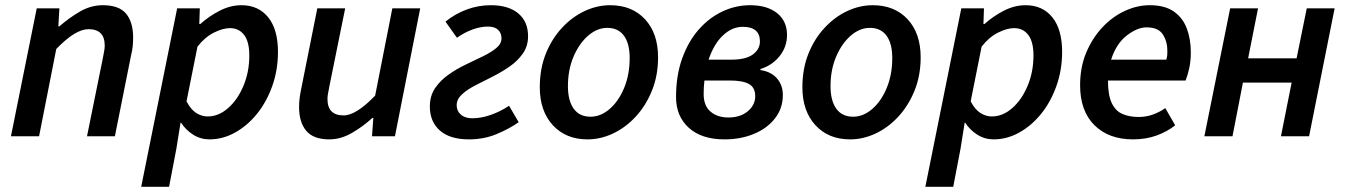

<svg xmlns="http://www.w3.org/2000/svg" viewBox="-20 -523 5167 737"><path d="M22 0 121 -491H208L204 -422H208Q246 -455 287.5 -479Q329 -503 375 -503Q437 -503 464 -470.5Q491 -438 491 -379Q491 -362 489.5 -346Q488 -330 483 -310L421 0H314L374 -296Q377 -313 379.5 -325Q382 -337 382 -348Q382 -411 320 -411Q295 -411 265 -393Q235 -375 196 -335L130 0Z M522 194 660 -491H747L745 -431H749Q784 -462 824.5 -482.5Q865 -503 907 -503Q972 -503 1009.5 -456.5Q1047 -410 1047 -324Q1047 -254 1025 -192.5Q1003 -131 966 -85.5Q929 -40 882 -14Q835 12 784 12Q750 12 721.5 -6Q693 -24 675 -52H673L657 48L629 194ZM777 -76Q819 -76 855.5 -108Q892 -140 914.5 -193.5Q937 -247 937 -310Q937 -363 917 -389Q897 -415 863 -415Q835 -415 800.5 -397.5Q766 -380 738 -344L696 -134Q712 -103 733 -89.5Q754 -76 777 -76Z M1244 12Q1183 12 1155.5 -21Q1128 -54 1128 -112Q1128 -129 1130 -145.5Q1132 -162 1136 -181L1198 -491H1305L1245 -195Q1242 -178 1239.5 -166Q1237 -154 1237 -143Q1237 -80 1299 -80Q1347 -80 1420 -156L1486 -491H1593L1496 0H1408L1413 -70H1409Q1373 -37 1330.5 -12.5Q1288 12 1244 12Z M1780 12Q1707 12 1668.5 -22Q1630 -56 1630 -114Q1630 -155 1650 -184.5Q1670 -214 1701 -236Q1732 -258 1767.5 -275Q1803 -292 1834 -307Q1865 -322 1885 -338.5Q1905 -355 1905 -376Q1905 -396 1892 -408.5Q1879 -421 1853 -421Q1824 -421 1793 -409.5Q1762 -398 1734 -378L1690 -440Q1727 -470 1771.5 -486.5Q1816 -503 1864 -503Q1932 -503 1969.5 -471.5Q2007 -440 2007 -384Q2007 -346 1987 -317.5Q1967 -289 1936 -267.5Q1905 -246 1870 -228.5Q1835 -211 1804 -195Q1773 -179 1753 -160.5Q1733 -142 1733 -119Q1733 -97 1749 -83Q1765 -69 1793 -69Q1827 -69 1864 -82Q1901 -95 1934 -117L1971 -54Q1934 -28 1885.5 -8Q1837 12 1780 12Z M2235 12Q2152 12 2102 -42.5Q2052 -97 2052 -188Q2052 -259 2075 -316.5Q2098 -374 2137 -416Q2176 -458 2224 -480.5Q2272 -503 2322 -503Q2406 -503 2456 -449Q2506 -395 2506 -303Q2506 -233 2482.5 -175Q2459 -117 2420 -75Q2381 -33 2333 -10.5Q2285 12 2235 12ZM2247 -75Q2286 -75 2320.5 -105Q2355 -135 2376 -186Q2397 -237 2397 -300Q2397 -356 2375 -386Q2353 -416 2311 -416Q2272 -416 2237.5 -386Q2203 -356 2181.5 -305.5Q2160 -255 2160 -192Q2160 -137 2182 -106Q2204 -75 2247 -75Z M2761 12Q2673 12 2624 -32.5Q2575 -77 2575 -150Q2575 -233 2598.5 -298.5Q2622 -364 2662 -409.5Q2702 -455 2753 -479Q2804 -503 2859 -503Q2925 -503 2963 -472.5Q3001 -442 3001 -389Q3001 -343 2972.5 -307.5Q2944 -272 2899 -258V-254Q2940 -248 2962.5 -222Q2985 -196 2985 -158Q2985 -108 2955.5 -69.5Q2926 -31 2875 -9.5Q2824 12 2761 12ZM2776 -72Q2822 -72 2850.5 -96Q2879 -120 2879 -154Q2879 -187 2855 -200.5Q2831 -214 2781 -214H2684Q2681 -190 2681 -162Q2681 -117 2707.5 -94.5Q2734 -72 2776 -72ZM2831 -420Q2790 -420 2755 -387Q2720 -354 2700 -294H2787Q2843 -294 2870 -314Q2897 -334 2897 -364Q2897 -420 2831 -420Z M3243 12Q3160 12 3110 -42.5Q3060 -97 3060 -188Q3060 -259 3083 -316.5Q3106 -374 3145 -416Q3184 -458 3232 -480.5Q3280 -503 3330 -503Q3414 -503 3464 -449Q3514 -395 3514 -303Q3514 -233 3490.5 -175Q3467 -117 3428 -75Q3389 -33 3341 -10.5Q3293 12 3243 12ZM3255 -75Q3294 -75 3328.5 -105Q3363 -135 3384 -186Q3405 -237 3405 -300Q3405 -356 3383 -386Q3361 -416 3319 -416Q3280 -416 3245.5 -386Q3211 -356 3189.5 -305.5Q3168 -255 3168 -192Q3168 -137 3190 -106Q3212 -75 3255 -75Z M3532 194 3670 -491H3757L3755 -431H3759Q3794 -462 3834.5 -482.5Q3875 -503 3917 -503Q3982 -503 4019.5 -456.5Q4057 -410 4057 -324Q4057 -254 4035 -192.5Q4013 -131 3976 -85.5Q3939 -40 3892 -14Q3845 12 3794 12Q3760 12 3731.5 -6Q3703 -24 3685 -52H3683L3667 48L3639 194ZM3787 -76Q3829 -76 3865.5 -108Q3902 -140 3924.5 -193.5Q3947 -247 3947 -310Q3947 -363 3927 -389Q3907 -415 3873 -415Q3845 -415 3810.5 -397.5Q3776 -380 3748 -344L3706 -134Q3722 -103 3743 -89.5Q3764 -76 3787 -76Z M4381 -418Q4346 -418 4305.5 -387Q4265 -356 4245 -294H4457Q4460 -305 4460.5 -311.5Q4461 -318 4461 -328Q4461 -364 4443.5 -391Q4426 -418 4381 -418ZM4329 12Q4236 12 4181 -42.5Q4126 -97 4126 -196Q4126 -265 4149.5 -321Q4173 -377 4211.5 -418Q4250 -459 4297.5 -481Q4345 -503 4393 -503Q4451 -503 4485.5 -479Q4520 -455 4535.5 -414Q4551 -373 4551 -322Q4551 -289 4545 -261.5Q4539 -234 4531 -214H4233Q4233 -158 4247.5 -127.5Q4262 -97 4288.5 -85.5Q4315 -74 4351 -74Q4380 -74 4406 -83.5Q4432 -93 4453 -108L4491 -42Q4461 -18 4420 -3Q4379 12 4329 12Z M4603 0 4702 -491H4809L4771 -299H4957L4996 -491H5103L5005 0H4897L4938 -206H4751L4711 0Z"/></svg>

Font: Source Sans 3 Semibold
Style: Italic
Weight: 600
Italic angle: -11°
Designer: Paul D. Hunt
Foundry: Adobe
Version: Version 3.052;hotconv 1.1.0;makeotfexe 2.6.0